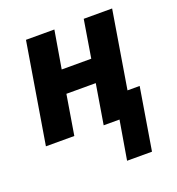

<svg xmlns="http://www.w3.org/2000/svg" viewBox="-131 -626 862 934"><g transform="rotate(-20 300.0 -159.5)"><path d="M368 201 402 0H320L354 -206H202L168 0H21L107 -520H254L221 -325H374L406 -520H553L487 -120H550L497 201Z"/></g></svg>

Font: Iosevka SS04 Hv Ex Obl
Style: Regular
Weight: 900
Width: 7
Italic angle: -9°
Monospace: yes
Designer: Belleve Invis
Foundry: Belleve Invis
Version: Version 19.0.0; ttfautohint (v1.8.4)